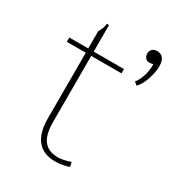

<svg xmlns="http://www.w3.org/2000/svg" viewBox="-159 -742 785 852"><g transform="rotate(30 234.0 -315.5)"><path d="M440 -586Q440 -557 427.5 -519.5Q415 -482 395 -462L380 -475Q395 -494 403.5 -520.5Q412 -547 412 -573V-583Q406 -579 391 -579Q380 -579 372.5 -588Q365 -597 365 -609Q365 -625 374.5 -633Q384 -641 398 -641Q440 -641 440 -586ZM315 -25 320 -2Q283 10 251 10Q189 10 158 -28Q127 -66 127 -138V-476H30V-498H127V-587Q141 -607 144 -634H155V-498H310V-476H155V-138Q155 -72 179 -42Q203 -12 251 -12Q278 -12 315 -25Z"/></g></svg>

Font: Trirong Thin
Style: Regular
Weight: 250
Designer: Katatrad Team
Foundry: CadsonDemak
Version: Version 1.001